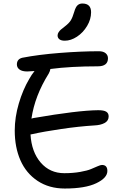

<svg xmlns="http://www.w3.org/2000/svg" viewBox="-20 -1062 700 1094"><path d="M349.1 -830.1Q329.1 -830.1 318.6 -838.1Q308.1 -846.2 308.1 -859.9Q308.1 -869.6 314 -878.4Q319.8 -887.2 326.2 -892.8Q332.5 -898.4 349.1 -911.1Q373.5 -929.7 383.5 -946.3Q393.6 -962.9 402.8 -994.1Q410.6 -1021.5 421.6 -1031.7Q432.6 -1042 449.2 -1042Q499 -1042 499 -992.2Q499 -952.1 476.3 -914.1Q453.6 -876 418.7 -853Q383.8 -830.1 349.1 -830.1ZM160.2 -296.9Q158.2 -295.9 153.8 -295.9Q159.7 -196.3 211.9 -135.7Q264.2 -75.2 346.2 -75.2Q396 -75.2 437 -82.5Q478 -89.8 498.5 -98.6Q519 -107.4 536.1 -114.7Q553.2 -122.1 561 -122.1Q591.8 -122.1 591.8 -87.9Q591.8 -48.3 528.8 -18.1Q465.8 12.2 349.1 12.2Q259.8 12.2 194.3 -31.2Q128.9 -74.7 96.4 -148.7Q64 -222.7 64 -317.9Q64 -393.6 87.2 -472.4Q110.4 -551.3 147 -612.8Q159.2 -635.3 176.8 -657.2Q141.1 -654.8 134.8 -654.8Q106.4 -654.8 91.3 -665.8Q76.2 -676.8 76.2 -694.8Q76.2 -725.1 106.9 -732.9Q199.7 -751 322 -760.5Q444.3 -770 543.9 -770Q568.4 -770 581.8 -758.8Q595.2 -747.6 595.2 -730Q595.2 -684.1 537.1 -684.1Q383.3 -684.1 267.1 -668.9Q265.6 -657.7 257.8 -643.1Q178.2 -516.1 159.2 -386.2Q162.1 -387.2 169.9 -389.2Q423.8 -433.1 540 -434.1Q571.8 -434.1 585.4 -425.5Q599.1 -417 599.1 -398.9Q599.1 -373.5 575.9 -361.1Q552.7 -348.6 516.1 -347.2Q429.7 -341.8 329.6 -327.1Q229.5 -312.5 160.2 -296.9Z"/></svg>

Font: Shantell Sans Irregular Bouncy
Style: Regular
Weight: 400
Designer: Stephen Nixon, Anya Danilova, Shantell Martin
Foundry: Arrow Type
Version: Version 1.006;[9816181b4]